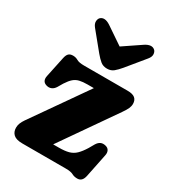

<svg xmlns="http://www.w3.org/2000/svg" viewBox="-169 -762 776 866"><g transform="rotate(30 219.0 -329.0)"><path d="M396.2 -348.4 171.7 -25.7 148.8 -66H228.1Q260.2 -66 280.3 -71.5Q300.4 -77.1 315.4 -91.5Q330.4 -105.9 346.3 -131.6L362.1 -159.1Q370.3 -172.7 381.1 -177.8Q392 -183 406.5 -179.4Q420.2 -176.2 425.6 -165.8Q431.1 -155.4 427.9 -140.7L403 -18.8Q399.3 -2.1 391.2 5.7Q383.1 13.4 370.3 13.4Q354.4 13.4 342.2 6.7Q330.1 0 303.2 0H77.4Q45.1 0 31 -12.9Q16.9 -25.9 16.9 -47.7Q16.9 -60 21.4 -71.3Q25.9 -82.6 34.4 -95L260 -417.6L285.5 -377.4H198.4Q174.6 -377.4 158 -373.5Q141.5 -369.6 128.7 -358.6Q116 -347.6 102.2 -326.1L87.1 -300.5Q78.8 -286.8 66.9 -281.8Q55.1 -276.8 41.5 -280.8Q27.8 -284.8 23.1 -294.7Q18.4 -304.6 21.5 -319.1L44 -425.8Q47.7 -442.8 55.4 -450.2Q63.2 -457.6 77.8 -457.6Q92.4 -457.6 104.2 -450.5Q116.1 -443.4 142.5 -443.4H369.5Q396.2 -443.4 408.3 -433.3Q420.4 -423.2 420.4 -403.7Q420.4 -391.8 414.9 -379.5Q409.4 -367.2 396.2 -348.4ZM273.2 -574.7 147.9 -659.6Q131.9 -670.1 118.9 -671Q106 -671.9 96.9 -663.4Q89.9 -656.6 89.2 -643.6Q88.4 -630.6 100.3 -615.8L175.7 -523.6Q190.9 -505.4 204.6 -494.2Q218.4 -483 239 -483Q259 -483 272.6 -494.2Q286.3 -505.5 301.4 -523.6L377.1 -615.8Q389.3 -630.6 388.5 -643.6Q387.7 -656.6 380.4 -663.4Q371.3 -671.9 358.4 -671Q345.6 -670.1 329.5 -659.6L204 -574.7Z"/></g></svg>

Font: Fraunces 144pt S100 Black
Style: Regular
Weight: 900
Version: Version 1.000